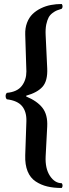

<svg xmlns="http://www.w3.org/2000/svg" viewBox="-20 -727 347 959"><path d="M208 -551.8C207 -571.6 208 -589 210.9 -604C214.2 -619 218.1 -630.8 222.7 -639.4C227.2 -648 233.7 -655.5 242.2 -661.9C250.7 -668.2 258 -672.6 264.2 -675C270.3 -677.5 278.3 -680.2 288.1 -683.1C291 -686 292.5 -690 292.5 -695.1C292.5 -700.1 291 -704.1 288.1 -707C269.5 -707 251.6 -705.4 234.4 -702.1C217.1 -698.9 200.4 -693.4 184.3 -685.5C168.2 -677.7 154.3 -668.1 142.6 -656.7C130.9 -645.3 121.7 -630.9 115 -613.3C108.3 -595.7 105.3 -576 106 -554.2L111.8 -370.1C111.8 -341.8 104.2 -317.7 88.9 -297.9C73.6 -278 48.7 -266.4 14.2 -263.2C9.9 -258.6 7.9 -253.1 8.1 -246.6C8.2 -240.1 10.3 -234.9 14.2 -231C49.6 -226.7 75 -215.3 90.3 -196.8C105.6 -178.2 112.8 -153 111.8 -121.1L106 48.8C105 80.1 109 106.7 117.9 128.7C126.9 150.6 140.2 167.5 158 179.2C175.7 190.9 195.1 199.3 216.1 204.3C237.1 209.4 261.1 211.9 288.1 211.9C291 209 292.5 205 292.5 200C292.5 194.9 291 190.9 288.1 188C265 188 245.4 175.7 229.2 151.1C213.1 126.5 206.1 94.2 208 54.2L215.8 -95.2C217.8 -134.3 210 -165.2 192.4 -188C174.8 -210.8 147.6 -229.8 110.8 -245.1V-249C148.3 -259.4 175.6 -274.5 192.9 -294.2C210.1 -313.9 217.8 -344.6 215.8 -386.2Z"/></svg>

Font: Linux Biolinum G
Style: Bold
Weight: 700
Designer: Philipp H. Poll
Foundry: Philipp H. Poll
Version: Version 1.1.0